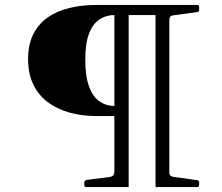

<svg xmlns="http://www.w3.org/2000/svg" viewBox="-20 -759 902 779"><path d="M373 -288Q312 -288 261 -302.5Q210 -317 172.5 -345.5Q135 -374 114.5 -417.5Q94 -461 94 -519Q94 -577 114.5 -619Q135 -661 172.5 -687.5Q210 -714 261 -726.5Q312 -739 373 -739H444H636V-698H444Q411 -698 384 -680.5Q357 -663 341.5 -623.5Q326 -584 326 -518Q326 -449 341.5 -407.5Q357 -366 384 -347.5Q411 -329 444 -329V-288ZM331 0Q322 0 322 -8V-19Q322 -26 331 -29L426 -41Q436 -43 440 -48Q444 -53 444 -63V-739H502V0ZM611 0V-739H780Q788 -739 788 -731V-720Q788 -711 780 -710L685 -697Q674 -696 670.5 -691Q667 -686 667 -675V-61Q667 -51 671.5 -46.5Q676 -42 687 -41L780 -28Q788 -27 788 -18V-9Q788 0 780 0Z"/></svg>

Font: Hahmlet Light
Style: Regular
Weight: 300
Designer: Minjoo Ham & Mark Frömberg
Foundry: hypertype
Version: Version 1.002